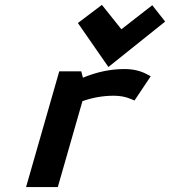

<svg xmlns="http://www.w3.org/2000/svg" viewBox="-20 -760 691 780"><path d="M316.9 -444.3Q401.4 -479.5 485.8 -479.5Q538.1 -479.5 577.6 -458L592.3 -450.2L526.4 -351.6L510.3 -358.4Q480.5 -371.1 442.4 -371.1H441.4Q377.9 -371.1 314.9 -349.1L214.8 0H85.9L220.7 -470.2H310.1ZM420.4 -487.8 296.4 -666.5 394 -740.2 473.1 -641.1 598.6 -738.8 650.9 -672.4Z"/></svg>

Font: Cantarell
Style: Bold Italic
Weight: 700
Italic angle: -16°
Designer: Dave Crossland
Version: Version 1.004